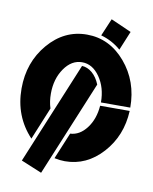

<svg xmlns="http://www.w3.org/2000/svg" viewBox="-78 -667 630 793"><g transform="rotate(10 237.0 -270.5)"><path d="M295 -535 326 -608 412 -570 379 -490Q342 -522 295 -535ZM314 -332 149 67 62 31 239 -397Q262 -396 282 -379Q302 -362 314 -332ZM465 -248Q460 -143 394 -70Q328 3 237 3Q216 3 193 -2L239 -113Q279 -115 308 -153.5Q337 -192 341 -248ZM342 -262Q342 -324 311.5 -368Q281 -412 237 -412Q193 -412 162.5 -368Q132 -324 132 -262Q132 -229 141 -201L85 -65Q9 -146 9 -262Q9 -372 75.5 -450Q142 -528 237 -528Q332 -528 398.5 -450Q465 -372 465 -262Z"/></g></svg>

Font: BroshK
Style: Medium
Weight: 500
Designer: gluk
Foundry: gluk
Version: Version 0.60